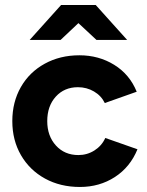

<svg xmlns="http://www.w3.org/2000/svg" viewBox="-20 -732 586 764"><path d="M29 -250Q29 -326 63 -385.5Q97 -445 158 -478.5Q219 -512 296 -512Q373 -512 434.5 -474Q496 -436 524 -367L397 -322Q383 -351 354 -368Q325 -385 290 -385Q236 -385 202 -347.5Q168 -310 168 -250Q168 -191 202.5 -153Q237 -115 292 -115Q327 -115 356 -133.5Q385 -152 399 -183L527 -138Q498 -67 437 -27.5Q376 12 298 12Q220 12 159 -21.5Q98 -55 63.5 -114.5Q29 -174 29 -250ZM292 -640 221 -573H98L223 -712H361L486 -573H364Z"/></svg>

Font: Oak Sans
Style: Bold
Weight: 700
Designer: Erik Kennedy, Walven
Foundry: Erik Kennedy, Walven
Version: Version 1.000